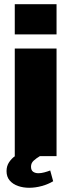

<svg xmlns="http://www.w3.org/2000/svg" viewBox="-20 -740 338 910"><path d="M50 0V-510H248V0ZM50 -577V-720H248V-577ZM118 150Q90 150 65.5 141.5Q41 133 26 115.5Q11 98 11 71Q11 47 23 29Q35 11 51 0H169Q152 10 139.5 21.5Q127 33 127 50Q127 67 137 74Q147 81 162 81Q175 81 190 77Q205 73 218 68L232 119Q209 133 178.5 141.5Q148 150 118 150Z"/></svg>

Font: Chivo Medium Black
Style: Regular
Weight: 900
Version: Version 2.002